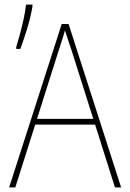

<svg xmlns="http://www.w3.org/2000/svg" viewBox="-20 -820 570 840"><path d="M20 0 250 -715H280L510 0H483L396 -275H134L47 0ZM237 -600 142 -300H388L293 -600Q286 -620 279 -641.5Q272 -663 264 -687Q258 -664 251 -643Q244 -622 237 -600ZM51 -614Q58 -637 67 -670Q76 -703 83.5 -737.5Q91 -772 94 -800H122V-792Q115 -748 99 -695.5Q83 -643 69 -606H51Z"/></svg>

Font: Noto Sans Mono Condensed Thin
Style: Regular
Weight: 100
Width: 3
Designer: Monotype Design Team
Foundry: Monotype Imaging Inc.
Version: Version 2.014; ttfautohint (v1.8.4.7-5d5b)